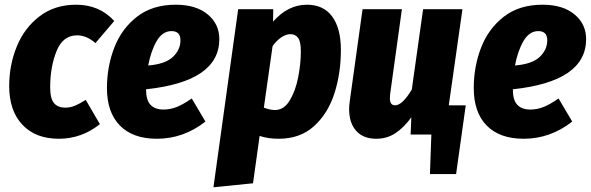

<svg xmlns="http://www.w3.org/2000/svg" viewBox="-20 -571 2508 815"><path d="M465 -482 385 -388Q348 -421 307 -421Q247 -421 220 -354Q193 -287 193 -201Q193 -152 209.5 -133Q226 -114 257 -114Q278 -114 297.5 -122Q317 -130 344 -147L404 -44Q326 18 230 18Q131 18 75 -41.5Q19 -101 19 -206Q19 -294 51 -373Q83 -452 147.5 -501.5Q212 -551 303 -551Q402 -551 465 -482Z M911 -405Q911 -225 600 -192V-191Q600 -146 619 -126Q638 -106 674 -106Q703 -106 730.5 -117Q758 -128 794 -153L852 -55Q759 18 646 18Q544 18 489 -38Q434 -94 434 -197Q434 -288 465 -368.5Q496 -449 561.5 -500Q627 -551 726 -551Q812 -551 861.5 -510Q911 -469 911 -405ZM746 -400Q746 -439 708 -439Q670 -439 645.5 -397.5Q621 -356 609 -293Q682 -299 714 -329.5Q746 -360 746 -400Z M991 -532H1140L1139 -479Q1202 -551 1283 -551Q1353 -551 1390 -501Q1427 -451 1427 -359Q1427 -260 1399.5 -174.5Q1372 -89 1313 -35.5Q1254 18 1163 18Q1118 18 1082 6L1054 207L886 224ZM1257 -353Q1257 -394 1245.5 -410Q1234 -426 1213 -426Q1194 -426 1174 -412.5Q1154 -399 1137 -375L1100 -114Q1127 -104 1147 -104Q1185 -104 1209.5 -144Q1234 -184 1245.5 -242Q1257 -300 1257 -353Z M1957 -124 1916 168H1805L1811 0H1723L1726 -73Q1695 -30 1659 -6Q1623 18 1577 18Q1522 18 1492 -15.5Q1462 -49 1462 -108Q1462 -125 1465 -144L1519 -532H1686L1636 -171Q1635 -164 1635 -154Q1635 -124 1657 -124Q1688 -124 1728 -191L1776 -532H1943L1885 -124Z M2468 -405Q2468 -225 2157 -192V-191Q2157 -146 2176 -126Q2195 -106 2231 -106Q2260 -106 2287.5 -117Q2315 -128 2351 -153L2409 -55Q2316 18 2203 18Q2101 18 2046 -38Q1991 -94 1991 -197Q1991 -288 2022 -368.5Q2053 -449 2118.5 -500Q2184 -551 2283 -551Q2369 -551 2418.5 -510Q2468 -469 2468 -405ZM2303 -400Q2303 -439 2265 -439Q2227 -439 2202.5 -397.5Q2178 -356 2166 -293Q2239 -299 2271 -329.5Q2303 -360 2303 -400Z"/></svg>

Font: Fira Sans Condensed ExtraBold
Style: Italic
Weight: 800
Width: 3
Italic angle: -8°
Designer: bBox Type GmbH & Carrois Corporate GbR & Edenspiekermann AG
Foundry: bBox Type GmbH & Carrois Corporate GbR & Edenspiekermann AG
Version: Version 4.301